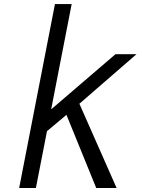

<svg xmlns="http://www.w3.org/2000/svg" viewBox="-20 -937 707 957"><path d="M158.9 0H75.5L253.9 -916.7H337.2L235 -391.9L555.3 -666.7H660.2L375.7 -419.9L561.2 0H459.6L311.2 -364.6L214.2 -283.2Z"/></svg>

Font: Monoid
Style: Italic
Weight: 400
Width: 4
Italic angle: -11°
Monospace: yes
Version: Version 0.61